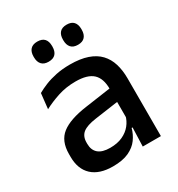

<svg xmlns="http://www.w3.org/2000/svg" viewBox="-164 -776 829 894"><g transform="rotate(-30 250.5 -329.0)"><path d="M447 0H349.5L353.5 -116L350 -131V-285L350.5 -309.5Q350.5 -366 321.8 -392.5Q293 -419 229.5 -419Q178 -419 134 -404.5Q90 -390 54.5 -371L63.5 -453Q83.5 -464.5 110.5 -475.5Q137.5 -486.5 171.5 -493.5Q205.5 -500.5 246 -500.5Q301.5 -500.5 340 -487.2Q378.5 -474 402 -449Q425.5 -424 436.2 -389Q447 -354 447 -311ZM184 11Q111.5 11 73 -24.8Q34.5 -60.5 34.5 -126.5V-141.5Q34.5 -211.5 77.8 -245.2Q121 -279 214 -292L361 -313L366.5 -242L225.5 -222Q175 -215 153.5 -197.8Q132 -180.5 132 -147V-140Q132 -106.5 152.8 -88.5Q173.5 -70.5 216 -70.5Q255 -70.5 283 -83.5Q311 -96.5 328.5 -118.2Q346 -140 352.5 -166.5L366 -101H348Q340 -71 321.5 -45.5Q303 -20 269.8 -4.5Q236.5 11 184 11ZM168 -561Q143.5 -561 131 -574.8Q118.5 -588.5 118.5 -613.5V-617Q118.5 -642 131 -655.5Q143.5 -669 168 -669Q193.5 -669 205.8 -655.5Q218 -642 218 -617V-613.5Q218 -588.5 205.8 -574.8Q193.5 -561 168 -561ZM326 -561Q301 -561 288.8 -574.8Q276.5 -588.5 276.5 -613.5V-617Q276.5 -642 288.8 -655.5Q301 -669 326 -669Q351 -669 363.2 -655.5Q375.5 -642 375.5 -617V-613.5Q375.5 -588.5 363.2 -574.8Q351 -561 326 -561Z"/></g></svg>

Font: Anek Malayalam Medium
Style: Regular
Weight: 500
Designer: Maithili Shingre (Malayalam) & Yesha Goshar (Latin)
Foundry: Ek Type
Version: Version 1.003